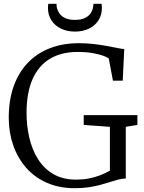

<svg xmlns="http://www.w3.org/2000/svg" viewBox="-20 -978 756 1009"><path d="M373.5 11Q291 11 226.2 -17.5Q161.5 -46 117 -97Q72.5 -148 49.2 -215.2Q26 -282.5 26 -359Q26 -452.5 52.2 -525.5Q78.5 -598.5 127 -648.8Q175.5 -699 243.2 -725Q311 -751 394.5 -751Q434 -751 471.2 -746.8Q508.5 -742.5 540.5 -736.5Q572.5 -730.5 596.5 -725.8Q620.5 -721 633 -720L625 -554H573.5L551.5 -671Q544 -677 522.5 -685Q501 -693 467 -699Q433 -705 387.5 -705Q302 -705 242 -668.8Q182 -632.5 150.8 -561.2Q119.5 -490 119.5 -384Q119.5 -318 133.8 -255.5Q148 -193 179 -143Q210 -93 259.8 -63.5Q309.5 -34 380.5 -34Q416 -34 447 -40Q478 -46 505.8 -56.8Q533.5 -67.5 557.5 -81V-311.5L420 -321.5V-373H702V-321.5L641 -311.5V-40Q621 -39.5 600.5 -34Q580 -28.5 556.8 -21Q533.5 -13.5 506.5 -6.2Q479.5 1 446.5 6Q413.5 11 373.5 11ZM374 -812Q332.5 -812 300.5 -827.5Q268.5 -843 250.2 -871.2Q232 -899.5 232 -936.5Q232 -942 232.5 -947.5Q233 -953 234 -958H277Q277 -955.5 277.2 -951.2Q277.5 -947 278 -942Q281 -925.5 290.8 -909.8Q300.5 -894 320.8 -883.8Q341 -873.5 374 -873.5Q407 -873.5 427.2 -883.8Q447.5 -894 457.2 -909.8Q467 -925.5 469.5 -942Q470.5 -947 470.8 -951.2Q471 -955.5 471 -958H513.5Q514.5 -953 515 -947.5Q515.5 -942 515.5 -936.5Q515.5 -899.5 497.5 -871.2Q479.5 -843 447.5 -827.5Q415.5 -812 374 -812Z"/></svg>

Font: Merriweather 28pt Light
Style: Regular
Weight: 300
Version: Version 2.100